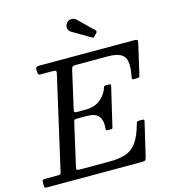

<svg xmlns="http://www.w3.org/2000/svg" viewBox="-178 -1092 1080 1204"><g transform="rotate(-15 362.5 -490.0)"><path d="M362.5 -960Q372.5 -977.5 393.5 -979.8Q414.5 -982 428.5 -968L525.5 -873.5Q534.5 -864.5 526 -855.5L509 -837.5Q505 -833 502.2 -832Q499.5 -831 494 -834.5L376 -903.5Q363.5 -911 357.5 -926.2Q351.5 -941.5 362.5 -960ZM246.5 -346 185.5 -78Q182 -62.5 186 -58.8Q190 -55 210 -55H398Q464 -55 506.5 -70.8Q549 -86.5 576.2 -126Q603.5 -165.5 623 -236Q626 -246.5 628.2 -250.8Q630.5 -255 645 -255H660Q671.5 -255 674.2 -252.8Q677 -250.5 675 -242L623.5 -23Q620 -8.5 614.8 -4.2Q609.5 0 591 0H-22Q-31 0 -35.5 -2.5Q-40 -5 -40 -15V-32Q-40 -46.5 -37 -50.8Q-34 -55 -20 -55H59Q76.5 -55 79.2 -58.5Q82 -62 85 -76L221 -672.5Q224.5 -688 219.8 -691.5Q215 -695 196 -695H124Q110 -695 107 -699.5Q104 -704 104 -718V-734Q104 -745 111.2 -747.5Q118.5 -750 128 -750H736Q758 -750 762.8 -746.8Q767.5 -743.5 763.5 -726L720 -536Q716.5 -522 713.5 -518.5Q710.5 -515 693 -515H678.5Q666 -515 667 -521.8Q668 -528.5 669.5 -537Q681 -597 674.2 -631.5Q667.5 -666 639 -680.5Q610.5 -695 555 -695H355Q330.5 -695 326.8 -689.5Q323 -684 318.5 -665L265.5 -431Q262 -416 265.2 -412Q268.5 -408 288 -408H333Q391 -408 426.8 -433.8Q462.5 -459.5 480 -501Q483.5 -509.5 485.5 -516.2Q487.5 -523 499.5 -523H515Q528.5 -523 529.8 -519Q531 -515 528.5 -504L472.5 -266Q470.5 -256.5 469 -252.2Q467.5 -248 455 -248H439Q426.5 -248 426.5 -256Q426.5 -264 427 -273Q431 -314 410.5 -341Q390 -368 333 -368H275Q256.5 -368 253.2 -364.5Q250 -361 246.5 -346Z"/></g></svg>

Font: Besley*
Style: Italic
Weight: 400
Italic angle: -13°
Designer: Owen Earl
Foundry: indestructible type*
Version: Version 2.000; ttfautohint (v1.8.3)